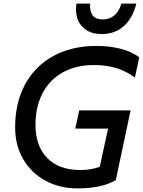

<svg xmlns="http://www.w3.org/2000/svg" viewBox="-20 -1033 795 1066"><path d="M64 -326Q64 -462 119 -564Q174 -666 276 -722Q378 -778 516 -778Q589 -778 650.5 -762Q712 -746 753 -715L729 -602Q638 -672 503 -672Q402 -672 328.5 -631Q255 -590 216 -515Q177 -440 177 -338Q177 -223 242 -156Q307 -89 427 -89Q486 -89 534 -107L580 -319H398L420 -420H705L623 -33Q545 13 411 13Q312 13 233 -29.5Q154 -72 109 -149Q64 -226 64 -326ZM544 -844Q478 -844 440 -881.5Q402 -919 402 -983Q402 -993 404 -1013H480Q478 -969 495 -947Q512 -925 550 -925Q588 -925 614.5 -947Q641 -969 654 -1013H737Q716 -931 667 -887.5Q618 -844 544 -844Z"/></svg>

Font: Application Medium
Style: Italic
Weight: 500
Italic angle: -12°
Designer: Wei Huang
Foundry: Wei Huang
Version: Version 0.012